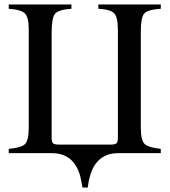

<svg xmlns="http://www.w3.org/2000/svg" viewBox="-20 -682 755 855"><path d="M696 0H507Q410 0 381 101Q374 124 371 151V153H347V151Q347 150 343 129.5Q339 109 337 101Q308 0 211 0H19V-19Q75 -24 91.5 -40.5Q108 -57 108 -114V-551Q108 -604 91.5 -621.5Q75 -639 19 -643V-662H298V-643Q240 -639 225 -620.5Q210 -602 210 -538V-68Q210 -49 216.5 -43.5Q223 -38 245 -38H470Q492 -38 498.5 -43.5Q505 -49 505 -69V-549Q505 -604 489 -622Q473 -640 418 -643V-662H696V-643Q637 -639 622 -621.5Q607 -604 607 -540V-114Q607 -57 624 -41Q641 -25 696 -19Z"/></svg>

Font: STIX
Style: Regular
Weight: 400
Designer: MicroPress Inc., with final additions and corrections provided by Coen Hoffman, Elsevier (retired)
Version: Version 1.1.1